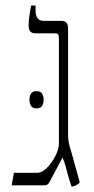

<svg xmlns="http://www.w3.org/2000/svg" viewBox="-20 -667 337 691"><path d="M237 4Q232 -11 226.5 -30.5Q221 -50 216 -68.5Q211 -87 205 -100L163 -21Q158 -10 153 -5Q148 0 138 0H22L30 -45H114Q131 -45 148.5 -62.5Q166 -80 179 -105Q192 -130 192 -150V-528Q192 -539 189.5 -543Q187 -547 178 -547H108Q95 -547 89 -554Q83 -561 83 -576Q83 -588 84.5 -600.5Q86 -613 88 -625Q90 -637 92 -647H108V-631Q108 -611 115 -601.5Q122 -592 136 -592H200Q214 -592 219.5 -585Q225 -578 225 -563V-188Q225 -175 226 -164.5Q227 -154 230 -143Q233 -132 237 -119L267 -11Q264 -6 255 -1Q246 4 241 4ZM86 -308Q86 -321 91.5 -330Q97 -339 111 -339Q126 -339 131.5 -330Q137 -321 137 -308Q137 -295 131.5 -286Q126 -277 111 -277Q97 -277 91.5 -286Q86 -295 86 -308Z"/></svg>

Font: Noto Serif Hebrew ExtraLight
Style: Regular
Weight: 250
Version: Version 2.003